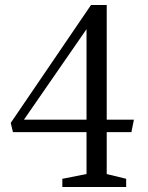

<svg xmlns="http://www.w3.org/2000/svg" viewBox="-20 -750 593 770"><path d="M327 -220V-52L230 -33V0H486V-33L408 -52V-220H507L517 -270H408V-730H345L23 -257L32 -220ZM76 -270 327 -633V-270Z"/></svg>

Font: GradeGX
Style: Regular
Weight: 100
Width: 1
Designer: Adam Twardoch
Foundry: Adam Twardoch
Version: Version 2.002; DEVELOPMENT